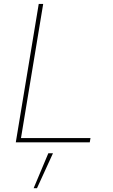

<svg xmlns="http://www.w3.org/2000/svg" viewBox="-20 -748 594 1009"><path d="M63 0 183.6 -727.5H207L90.3 -22.5H455.6L451.7 0ZM156.7 241.2 233.9 57.6H258.3L174.3 241.2Z"/></svg>

Font: Inter 17pt Thin
Style: Italic
Weight: 250
Italic angle: -9.3988°
Version: Version 4.001;git-66647c0bb